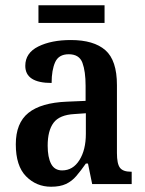

<svg xmlns="http://www.w3.org/2000/svg" viewBox="-20 -699 550 729"><path d="M174 10Q118 10 79 -29.5Q40 -69 40 -151Q40 -232 88 -270.5Q136 -309 234 -313L305 -316V-373Q305 -428 293 -460.5Q281 -493 241 -493Q203 -493 189.5 -463Q176 -433 176 -384Q76 -384 76 -449Q76 -498 125.5 -522.5Q175 -547 249 -547Q336 -547 380 -508.5Q424 -470 424 -376V-118Q424 -77 435.5 -62Q447 -47 477 -47H480V0H330L314 -78H306Q287 -51 270 -31Q253 -11 230.5 -0.5Q208 10 174 10ZM216 -52Q257 -52 281.5 -91Q306 -130 306 -191V-269L263 -266Q206 -263 183.5 -233Q161 -203 161 -146Q161 -102 174 -77Q187 -52 216 -52ZM126 -612V-679H377V-612Z"/></svg>

Font: Noto Serif Condensed SemiBold
Style: Regular
Weight: 600
Width: 3
Designer: Monotype Design Team
Foundry: Monotype Imaging Inc.
Version: Version 2.013